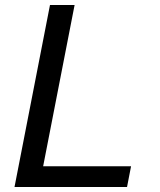

<svg xmlns="http://www.w3.org/2000/svg" viewBox="-20 -749 642 769"><path d="M180.2 -729H278.8L152.8 -83H504.9L488.8 0H38.1Z"/></svg>

Font: Hack
Style: Italic
Weight: 400
Italic angle: -11°
Monospace: yes
Designer: Christopher Simpkins
Foundry: Christopher Simpkins
Version: Version 2.019; ttfautohint (v1.4.1) -l 4 -r 80 -G 350 -x 0 -